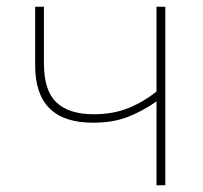

<svg xmlns="http://www.w3.org/2000/svg" viewBox="-20 -548 600 568"><path d="M110 -528H84V-354Q84 -185 255 -185Q313 -185 356.5 -201.5Q400 -218 443 -248V0H469V-528H443V-277Q404 -246 359 -228Q314 -210 257 -210Q184 -210 147 -245Q110 -280 110 -360Z"/></svg>

Font: Noto Sans UI Thin
Style: Regular
Weight: 250
Designer: Monotype Design Team
Foundry: Monotype Imaging Inc.
Version: Version 1.901